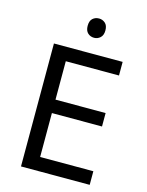

<svg xmlns="http://www.w3.org/2000/svg" viewBox="-133 -996 823 1077"><g transform="rotate(15 278.0 -457.5)"><path d="M496 0H97V-714H496V-635H187V-412H478V-334H187V-79H496ZM306 -915Q326 -915 341.5 -901.5Q357 -888 357 -859Q357 -831 341.5 -817Q326 -803 306 -803Q284 -803 269 -817Q254 -831 254 -859Q254 -888 269 -901.5Q284 -915 306 -915Z"/></g></svg>

Font: Noto Sans Siddham
Style: Regular
Weight: 400
Designer: Monotype Design Team
Foundry: Monotype Imaging Inc.
Version: Version 2.004; ttfautohint (v1.8.4.7-5d5b)